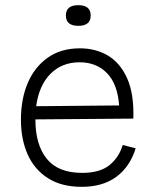

<svg xmlns="http://www.w3.org/2000/svg" viewBox="-20 -711 594 743"><path d="M296 12Q218 12 165.5 -21.5Q113 -55 87 -113.5Q61 -172 61 -248Q61 -328 87.5 -390Q114 -452 165 -488Q216 -524 289 -524Q350 -524 397.5 -496Q445 -468 472 -408Q499 -348 496 -252L117 -249V-248Q117 -151 161 -96.5Q205 -42 298 -42Q366 -42 403 -71.5Q440 -101 455 -150L505 -137Q483 -66 430.5 -27Q378 12 296 12ZM288 -470Q220 -470 175.5 -425.5Q131 -381 120 -300L441 -303Q435 -386 394 -428Q353 -470 288 -470ZM283 -611Q235 -611 235 -651Q235 -691 283 -691Q331 -691 331 -651Q331 -611 283 -611Z"/></svg>

Font: Bricolage Grotesque 12pt ExtraLight
Style: Regular
Weight: 200
Designer: Mathieu Triay
Foundry: Atelier Triay
Version: Version 1.001; ttfautohint (v1.8.4.7-5d5b);gftools[0.9.33.de